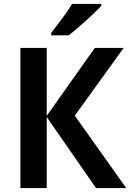

<svg xmlns="http://www.w3.org/2000/svg" viewBox="-20 -958 663 978"><path d="M623 0H469L218 -362V0H84V-714H218V-368L463 -714H610L361 -369ZM496 -928Q483 -914 462 -894Q441 -874 417 -852Q393 -830 370 -810.5Q347 -791 329 -778H241V-791Q256 -810 275.5 -835.5Q295 -861 314.5 -888.5Q334 -916 347 -938H496Z"/></svg>

Font: Noto Sans Display SemiBold
Style: Regular
Weight: 600
Designer: Monotype Design Team
Foundry: Monotype Imaging Inc.
Version: Version 2.003